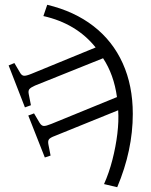

<svg xmlns="http://www.w3.org/2000/svg" viewBox="-20 -533 631 801"><path d="M177 -513Q290 -486 370 -424Q450 -362 492 -269Q534 -176 534 -58Q534 94 469 248L414 235Q435 188 449 133.5Q463 79 469.5 25.5Q476 -28 473 -73L209 34Q190 41 184.5 48Q179 55 182 70L191 116L167 124L98 -51L122 -60L145 -21Q153 -8 162.5 -7.5Q172 -7 194 -16L468 -128Q455 -222 410 -290L126 -176Q108 -168 102.5 -161Q97 -154 100 -140L109 -94L84 -85L16 -260L40 -270L63 -231Q70 -218 79.5 -217Q89 -216 111 -225L379 -335Q299 -435 161 -466Z"/></svg>

Font: Literata 36pt Light
Style: Regular
Weight: 300
Designer: Latin by Veronika Burian and Jose Scaglione. Greek by Irene Vlachou. Cyrillic by Vera Evstafieva.
Foundry: TypeTogether
Version: Version 3.002